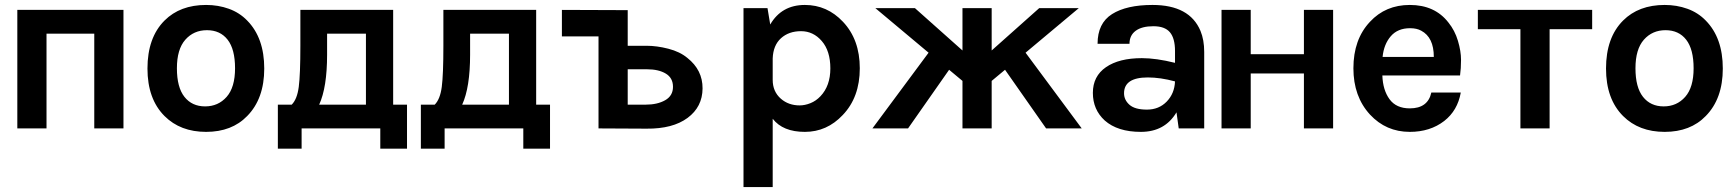

<svg xmlns="http://www.w3.org/2000/svg" viewBox="-20 -519 7010 776"><path d="M50 0V-479H479V0H361V-383H168V0Z M576 -242Q576 -367 645 -436Q708 -499 813 -499Q862 -499 905 -483.5Q948 -468 979 -436Q1048 -366 1048 -242Q1048 -120 979 -50Q917 14 813 14Q709 14 645 -50Q576 -119 576 -242ZM729 -358.5Q695 -320 695 -243Q695 -166 725.5 -127.5Q756 -89 809 -89Q862 -89 896 -127.5Q930 -166 930 -243Q930 -320 900 -358.5Q870 -397 816.5 -397Q763 -397 729 -358.5Z M1103 -96H1159Q1181 -118 1187.5 -168Q1194 -218 1194 -334V-479H1569V-96H1625V82H1517V0H1199V82H1103ZM1270 -96H1459V-383H1302V-298Q1302 -166 1270 -96Z M1681 -96H1737Q1759 -118 1765.5 -168Q1772 -218 1772 -334V-479H2147V-96H2203V82H2095V0H1777V82H1681ZM1848 -96H2037V-383H1880V-298Q1880 -166 1848 -96Z M2517 -239V-96H2589Q2637 -96 2668.5 -114Q2700 -132 2700 -168Q2700 -204 2671 -221.5Q2642 -239 2595 -239ZM2399 -372H2251V-479L2517 -478V-334H2593Q2635 -334 2681.5 -322Q2728 -310 2758 -285Q2820 -236 2819.5 -161.5Q2819 -87 2759 -42.5Q2699 2 2593 1L2399 0Z M2985 237V-486H3082L3093 -420Q3139 -499 3233 -499Q3323 -499 3387 -431Q3455 -359 3455 -243Q3455 -126 3386 -54Q3322 14 3233 14Q3144 14 3103 -39V237ZM3103 -196Q3103 -149 3136 -120Q3167 -93 3212 -93Q3233 -93 3255.5 -102Q3278 -111 3296 -130Q3336 -172 3336 -242.5Q3336 -313 3301.5 -353Q3267 -393 3217.5 -393Q3168 -393 3136.5 -364.5Q3105 -336 3103 -283Z M3988 -315 4180 -486H4340L4125 -306L4352 0H4208L4042 -237L3988 -192V0H3870V-192L3816 -237L3650 0H3506L3733 -306L3518 -486H3678L3870 -315V-486H3988Z M4595 -284Q4653 -284 4729 -265V-313Q4729 -364 4708.5 -388.5Q4688 -413 4641.5 -413Q4595 -413 4570 -394.5Q4545 -376 4545 -342H4416Q4416 -425 4474.5 -462Q4533 -499 4638 -499Q4788 -499 4832 -394Q4847 -358 4847 -309V0H4744L4735 -65Q4688 14 4591 14Q4497 14 4445 -32Q4397 -76 4397 -143.5Q4397 -211 4450 -247.5Q4503 -284 4595 -284ZM4523 -142Q4523 -115 4545 -95.5Q4567 -76 4615.5 -76Q4664 -76 4695.5 -108.5Q4727 -141 4729 -190Q4670 -206 4619 -206Q4523 -206 4523 -142Z M4917 0V-479H5035V-300H5250V-479H5368V0H5250V-222H5035V0Z M5450 -243Q5450 -360 5517 -431Q5580 -499 5678 -499Q5779 -499 5834 -428Q5860 -396 5872.5 -354Q5885 -312 5885 -277Q5885 -242 5881 -214H5567Q5569 -155 5596 -118Q5623 -81 5678 -81Q5751 -81 5765 -145H5884Q5871 -72 5817 -30Q5760 14 5678 14Q5582 14 5517 -56Q5450 -129 5450 -243ZM5568 -289H5775Q5775 -368 5724 -395Q5706 -405 5679 -405Q5629 -405 5601 -372.5Q5573 -340 5568 -289Z M5953 -401V-479H6415V-401H6243V0H6125V-401Z M6471 -242Q6471 -367 6540 -436Q6603 -499 6708 -499Q6757 -499 6800 -483.5Q6843 -468 6874 -436Q6943 -366 6943 -242Q6943 -120 6874 -50Q6812 14 6708 14Q6604 14 6540 -50Q6471 -119 6471 -242ZM6624 -358.5Q6590 -320 6590 -243Q6590 -166 6620.5 -127.5Q6651 -89 6704 -89Q6757 -89 6791 -127.5Q6825 -166 6825 -243Q6825 -320 6795 -358.5Q6765 -397 6711.5 -397Q6658 -397 6624 -358.5Z"/></svg>

Font: Karmilla
Style: Bold
Weight: 700
Designer: Jonathan Pinhorn
Version: Version 1.000